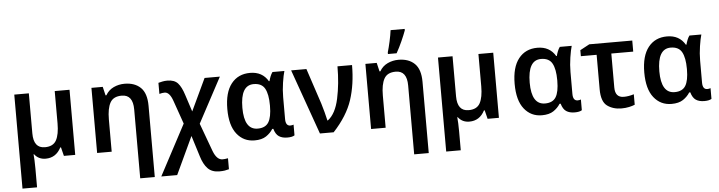

<svg xmlns="http://www.w3.org/2000/svg" viewBox="-56 -1075 5950 1589"><g transform="rotate(-5 2919.0 -280.5)"><path d="M533 -541H410V-272Q410 -181 384 -133Q358 -85 289 -85Q195 -85 195 -208V-541H74V240H195V84Q195 50 193.5 16Q192 -18 190 -35H194Q228 10 287 10Q373 10 415 -72H421L439 0H533Z M990 -551Q942 -551 899.5 -531Q857 -511 833 -469H826L809 -541H715V0H836V-268Q836 -359 862.5 -407Q889 -455 959 -455Q1052 -455 1052 -332V240H1173V-352Q1173 -456 1124 -503.5Q1075 -551 990 -551Z M1346 -546Q1323 -546 1304.5 -542Q1286 -538 1271 -534V-442Q1295 -449 1315 -449Q1356 -449 1382 -374L1450 -180L1227 240H1359L1505 -72L1559 101Q1579 168 1613.5 204Q1648 240 1710 240Q1737 240 1755 237Q1773 234 1790 229V138Q1762 143 1745 143Q1697 143 1668 67L1582 -167L1782 -541H1655L1529 -274L1483 -415Q1462 -482 1433 -514Q1404 -546 1346 -546Z M2023 10Q2083 10 2119 -14Q2155 -38 2176 -72H2185Q2198 -26 2225 -8Q2252 10 2295 10Q2336 10 2355 -3V-92Q2342 -87 2328 -87Q2289 -87 2289 -144V-326Q2289 -385 2298.5 -446.5Q2308 -508 2318 -541H2219Q2208 -526 2200 -505.5Q2192 -485 2188 -468H2183Q2135 -550 2033 -550Q1934 -550 1877 -478Q1820 -406 1820 -268Q1820 -131 1876 -60.5Q1932 10 2023 10ZM2057 -85Q1945 -85 1945 -267Q1945 -455 2055 -455Q2122 -455 2148 -407.5Q2174 -360 2174 -269V-263Q2174 -171 2147.5 -128Q2121 -85 2057 -85Z M2374 -541 2566 0H2680Q2796 -125 2838 -253Q2880 -381 2880 -541H2759Q2759 -397 2732.5 -274Q2706 -151 2641 -102H2637Q2632 -127 2620 -171.5Q2608 -216 2599 -245L2501 -541Z M3266 -551Q3218 -551 3175.5 -531Q3133 -511 3109 -469H3102L3085 -541H2991V0H3112V-268Q3112 -359 3138.5 -407Q3165 -455 3235 -455Q3328 -455 3328 -332V240H3449V-352Q3449 -456 3400 -503.5Q3351 -551 3266 -551ZM3184 -606H3256Q3281 -650 3304 -701.5Q3327 -753 3340 -789V-801H3223Q3218 -761 3206.5 -709Q3195 -657 3184 -620Z M4053 -541H3930V-272Q3930 -181 3904 -133Q3878 -85 3809 -85Q3715 -85 3715 -208V-541H3594V240H3715V84Q3715 50 3713.5 16Q3712 -18 3710 -35H3714Q3748 10 3807 10Q3893 10 3935 -72H3941L3959 0H4053Z M4410 10Q4470 10 4506 -14Q4542 -38 4563 -72H4572Q4585 -26 4612 -8Q4639 10 4682 10Q4723 10 4742 -3V-92Q4729 -87 4715 -87Q4676 -87 4676 -144V-326Q4676 -385 4685.5 -446.5Q4695 -508 4705 -541H4606Q4595 -526 4587 -505.5Q4579 -485 4575 -468H4570Q4522 -550 4420 -550Q4321 -550 4264 -478Q4207 -406 4207 -268Q4207 -131 4263 -60.5Q4319 10 4410 10ZM4444 -85Q4332 -85 4332 -267Q4332 -455 4442 -455Q4509 -455 4535 -407.5Q4561 -360 4561 -269V-263Q4561 -171 4534.5 -128Q4508 -85 4444 -85Z M5208 -541H4851L4773 -499V-449H4904V-163Q4904 -60 4952.5 -24.5Q5001 11 5071 11Q5105 11 5134.5 4.5Q5164 -2 5182 -10V-97Q5138 -83 5098 -83Q5026 -83 5026 -167V-449H5208Z M5487 10Q5547 10 5583 -14Q5619 -38 5640 -72H5649Q5662 -26 5689 -8Q5716 10 5759 10Q5800 10 5819 -3V-92Q5806 -87 5792 -87Q5753 -87 5753 -144V-326Q5753 -385 5762.5 -446.5Q5772 -508 5782 -541H5683Q5672 -526 5664 -505.5Q5656 -485 5652 -468H5647Q5599 -550 5497 -550Q5398 -550 5341 -478Q5284 -406 5284 -268Q5284 -131 5340 -60.5Q5396 10 5487 10ZM5521 -85Q5409 -85 5409 -267Q5409 -455 5519 -455Q5586 -455 5612 -407.5Q5638 -360 5638 -269V-263Q5638 -171 5611.5 -128Q5585 -85 5521 -85Z"/></g></svg>

Font: Noto Sans Display Medium
Style: Regular
Weight: 500
Designer: Monotype Design Team
Foundry: Monotype Imaging Inc.
Version: Version 1.900